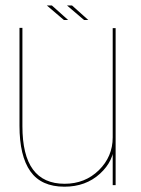

<svg xmlns="http://www.w3.org/2000/svg" viewBox="-20 -698 531 724"><path d="M405 0H416V-592H405V-107.5ZM64.5 -593H53.5V-224Q53.5 -110 94.5 -52Q135.5 6 223 6Q303.5 6 357 -43Q410.5 -92 410.5 -156.5L405 -180Q405 -107.5 352.8 -56.2Q300.5 -5 223.5 -5Q144 -5 104.2 -59Q64.5 -113 64.5 -222ZM297 -622.5H313L251.5 -677.5H232.5ZM221 -622.5H237L175.5 -677.5H156.5Z"/></svg>

Font: Anybody Thin
Style: Regular
Weight: 100
Designer: Tyler Finck
Foundry: Etcetera Type Company
Version: Version 1.114;gftools[0.9.25]